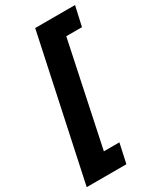

<svg xmlns="http://www.w3.org/2000/svg" viewBox="-251 -814 893 1060"><g transform="rotate(-30 195.5 -283.5)"><path d="M165 -735H419L391 -610H291L153 44H252L225 168H-28Z"/></g></svg>

Font: Noto Sans Display Black
Style: Italic
Weight: 900
Italic angle: -12°
Designer: Monotype Design team
Foundry: Monotype Imaging Inc.
Version: Version 1.000